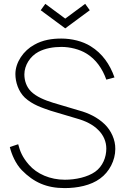

<svg xmlns="http://www.w3.org/2000/svg" viewBox="-20 -967 654 1003"><path d="M216.7 -946.9 320.8 -869.8 425 -946.9 449 -913.5 320.8 -818.8 192.7 -913.5ZM578.1 -562.5C554.2 -631.2 513.5 -688.5 454.2 -725C411.5 -752.1 354.2 -765.6 300 -765.6C252.1 -765.6 203.1 -758.3 159.4 -733.3C103.1 -703.1 60.4 -641.7 60.4 -580.2C60.4 -538.5 76 -489.6 109.4 -457.3C150 -419.8 199 -404.2 244.8 -388.5L381.2 -347.9C426 -335.4 465.6 -316.7 494.8 -286.5C520.8 -260.4 535.4 -227.1 535.4 -190.6C535.4 -145.8 516.7 -97.9 477.1 -69.8C437.5 -41.7 375 -28.1 318.8 -28.1C241.7 -28.1 172.9 -58.3 131.2 -106.3C95.8 -146.9 84.4 -178.1 75 -213.5L31.3 -199C40.6 -160.4 61.5 -111.5 93.8 -78.1C156.2 -14.6 222.9 15.6 317.7 15.6C383.3 15.6 454.2 2.1 503.1 -34.4C551 -68.8 582.3 -129.2 582.3 -188.5C583.3 -236.5 560.4 -285.4 527.1 -317.7C489.6 -354.2 440.6 -377.1 393.8 -389.6L257.3 -430.2C213.5 -443.8 169.8 -461.5 141.7 -489.6C118.8 -512.5 107.3 -544.8 107.3 -578.1C107.3 -626 137.5 -672.9 180.2 -695.8C215.6 -714.6 258.3 -721.9 301 -721.9C345.8 -721.9 395.8 -709.4 431.3 -687.5C481.3 -657.3 515.6 -607.3 535.4 -551Z"/></svg>

Font: Manrope Thin
Style: Regular
Weight: 100
Width: 4
Designer: Michael Sharanda
Foundry: Michael Sharanda
Version: Version 2.000;PS 002.000;hotconv 1.0.88;makeotf.lib2.5.64775